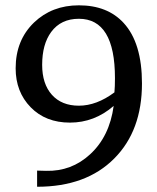

<svg xmlns="http://www.w3.org/2000/svg" viewBox="-20 -693 594 725"><path d="M516.1 -377.9Q516.1 -199.7 411.6 -94.7Q305.7 12.2 120.1 12.2V-48.8L153.8 -47.9Q250 -45.4 320.3 -110.4Q393.6 -177.7 409.2 -293Q336.4 -230 244.1 -230Q152.3 -230 95.7 -288.1Q39.1 -346.2 39.1 -435.1Q39.1 -541 108.4 -607.9Q176.3 -672.9 277.8 -672.9Q385.7 -672.9 446.8 -606.4Q516.1 -531.2 516.1 -377.9ZM414.1 -397.9Q414.1 -622.1 277.8 -622.1Q210 -622.1 173.3 -572.3Q139.2 -525.9 139.2 -448.2Q139.2 -376 176 -335Q212.9 -293.9 277.8 -293.9Q344.7 -293.9 412.1 -344.2Q414.1 -365.2 414.1 -397.9Z"/></svg>

Font: Ezra SIL SR
Style: Regular
Weight: 400
Designer: Development by SIL's NRSI team. OpenType tables by Ralph Hancock ( hancock@dircon.co.uk ).
Foundry: Development by SIL's NRSI team.
Version: Version 2.51; 2007